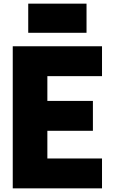

<svg xmlns="http://www.w3.org/2000/svg" viewBox="-20 -1034 620 1054"><path d="M455 -854H135V-1014H455ZM540 0H50V-780H540V-616H240V-480H490V-316H240V-164H540Z"/></svg>

Font: Tanohe Sans ExtraBold
Style: Regular
Weight: 800
Designer: Village Type and Design LLC & Cristiano Sobral
Foundry: Cooper Hewitt Smithsonian Design Museum
Version: Version 1.00;September 29, 2021;FontCreator 13.0.0.2655 64-b